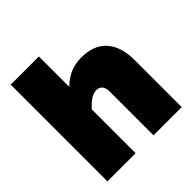

<svg xmlns="http://www.w3.org/2000/svg" viewBox="-195 -891 1040 1040"><g transform="rotate(-45 325.0 -370.5)"><path d="M349 -392Q327 -392 306 -378.5Q285 -365 258 -336V0H42V-741H258V-508Q293 -543 332 -559Q371 -575 416 -575Q512 -575 561.5 -519Q611 -463 611 -361V0H395V-334Q395 -361 384 -376.5Q373 -392 349 -392Z"/></g></svg>

Font: Azeret Mono Black
Style: Regular
Weight: 900
Designer: Martin Vácha
Foundry: Displaay
Version: Version 1.000; Glyphs 3.0.3, build 3074